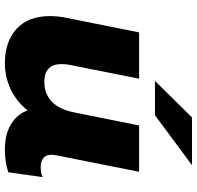

<svg xmlns="http://www.w3.org/2000/svg" viewBox="-30 -769 808 788"><g transform="rotate(90 374.0 -375.0)"><path d="M707 -146 687 -5Q644 9 595 9Q531 9 490 -16Q449 -41 433 -84Q396 -38 345.5 -14.5Q295 9 240 9Q151 9 98.5 -39Q46 -87 46 -176Q46 -209 53 -243L113 -542H303L247 -261Q243 -242 243 -224Q243 -153 316 -153Q365 -153 397 -183.5Q429 -214 441 -274L495 -542H685L617 -200Q615 -188 615 -183Q615 -160 628.5 -149Q642 -138 665 -138Q691 -138 707 -146ZM462 -759H658L453 -607H312Z"/></g></svg>

Font: Montserrat Alternates ExtraBold
Style: Italic
Weight: 800
Italic angle: -11.3°
Designer: Julieta Ulanovsky
Foundry: Julieta Ulanovsky
Version: Version 7.200